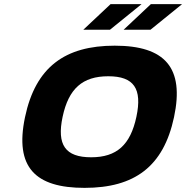

<svg xmlns="http://www.w3.org/2000/svg" viewBox="-20 -900 901 929"><path d="M389 9C151 9 50 -90 101 -333C152 -576 295 -679 535 -679C779 -679 873 -572 822 -333C771 -94 631 9 389 9ZM283 -335C254 -199 296 -139 421 -139C545 -139 611 -199 640 -335C669 -471 628 -531 504 -531C379 -531 312 -471 283 -335ZM383 -756H512L665 -880H515ZM578 -756H708L861 -880H710Z"/></svg>

Font: LT Wave Black
Style: Italic
Weight: 900
Designer: Daniel Lyons
Version: Version 2.5 (Glyphs App)